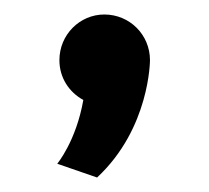

<svg xmlns="http://www.w3.org/2000/svg" viewBox="-20 -111 289 265"><path d="M187 -28C187 -63 159 -91 124 -91C90 -91 62 -63 62 -28C62 -4 75 16 95 27C85 84 59 115 59 115L114 134C187 66 187 -28 187 -28Z"/></svg>

Font: McLaren
Style: Regular
Weight: 400
Designer: Astigmatic (AOETI)
Foundry: Astigmatic (AOETI)
Version: Version 1.000